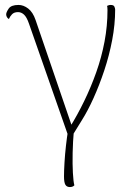

<svg xmlns="http://www.w3.org/2000/svg" viewBox="-20 -532 546 777"><path d="M261 36 260 29 97 -437Q88 -463 77 -473Q66 -483 53 -483Q37 -483 28.5 -474Q20 -465 16 -455Q12 -457 8.5 -462Q5 -467 5 -474Q5 -482 15 -497Q25 -512 55 -512Q75 -512 94 -497.5Q113 -483 124 -451L280 5L262 -16Q293 -66 320.5 -122.5Q348 -179 369.5 -239.5Q391 -300 403 -363.5Q415 -427 415 -491Q415 -496 414.5 -501.5Q414 -507 413 -508Q415 -509 419 -510.5Q423 -512 428 -512Q440 -512 443 -505Q446 -498 446 -493Q446 -433 434 -370Q422 -307 402 -247Q382 -187 358.5 -135Q335 -83 311 -45ZM263 225Q250 225 244.5 215.5Q239 206 239 182Q239 160 241 126Q243 92 247 57Q251 22 255 -2L279 -4Q275 40 274 86Q273 132 275 168Q277 204 281 218Q277 222 272.5 223.5Q268 225 263 225Z"/></svg>

Font: Arima Thin
Style: Regular
Weight: 100
Designer: Joana Correia and Natanael Gama
Foundry: NDISCOVER
Version: Version 1.101;gftools[0.9.23]